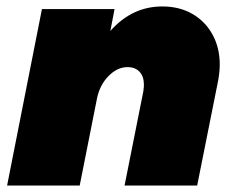

<svg xmlns="http://www.w3.org/2000/svg" viewBox="-20 -575 726 595"><path d="M661 -375Q661 -353 656 -325L591 0H366L424 -291Q426 -305 426 -312Q426 -338 412.5 -352.5Q399 -367 375 -367Q343 -367 315.5 -338.5Q288 -310 280 -267L227 0H2L110 -547H335L322 -479Q389 -555 483 -555Q536 -555 576 -532Q616 -509 638.5 -468Q661 -427 661 -375Z"/></svg>

Font: Gontserrat Black
Style: Italic
Weight: 900
Italic angle: -11.3°
Designer: Julieta Ulanovsky
Foundry: Julieta Ulanovsky
Version: Version 6.001